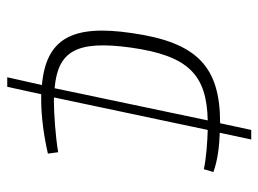

<svg xmlns="http://www.w3.org/2000/svg" viewBox="-114 -616 730 543"><g transform="rotate(90 251.5 -345.0)"><path d="M459 -556 467 -583C435 -595 392 -600 356 -601L375 -690H348L329 -602H328C168 -602 100 -536 74 -352C49 -183 90 -110 221 -98L199 0H226L247 -96H263C311 -96 368 -104 415 -115L411 -144C364 -136 298 -132 268 -132H256L348 -567C381 -566 427 -563 459 -556ZM115 -349C138 -514 193 -564 321 -567L230 -134C125 -143 94 -196 115 -349Z"/></g></svg>

Font: Exo 2 Extra Light
Style: Italic
Weight: 250
Italic angle: -8°
Designer: Natanael Gama
Version: Version 1.001;PS 001.001;hotconv 1.0.88;makeotf.lib2.5.64775